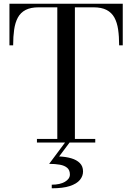

<svg xmlns="http://www.w3.org/2000/svg" viewBox="-20 -770 714 1037"><path d="M179.5 0V-19.5H289.5V-730.5H189.5Q145.5 -730.5 118.2 -716.2Q91 -702 76.5 -675.2Q62 -648.5 56.5 -610.5Q51 -572.5 51 -525H31V-750H643V-525H623.5Q623.5 -572.5 618 -610.5Q612.5 -648.5 597.8 -675.2Q583 -702 555.8 -716.2Q528.5 -730.5 484.5 -730.5H384.5V-19.5H494.5V0ZM259.5 247V227.5Q304 227.5 330.8 211.8Q357.5 196 357.5 172.5Q357.5 149 343 136.5Q328.5 124 303.2 119.5Q278 115 245.5 115L333 -2.5H357.5L299.5 75Q336 76.5 365 85Q394 93.5 411.2 110.8Q428.5 128 428.5 156Q428.5 181 411.5 201.8Q394.5 222.5 357.2 234.8Q320 247 259.5 247Z"/></svg>

Font: Bodoni Moda SC
Style: Regular
Weight: 400
Designer: Owen Earl
Foundry: indestructible type
Version: Version 2.005